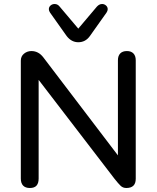

<svg xmlns="http://www.w3.org/2000/svg" viewBox="-20 -932 783 959"><path d="M84 -40V-629Q84 -651 100 -664Q116 -677 137 -677Q172 -677 196 -646L569 -156V-631Q569 -653 580.5 -665Q592 -677 614 -677Q635 -677 646.5 -665Q658 -653 658 -631V-39Q658 7 611 7Q594 7 582.5 -4Q571 -15 552 -39L173 -533V-40Q173 -17 162.5 -5Q152 7 129 7Q107 7 95.5 -5Q84 -17 84 -40ZM313 -752 230 -869Q224 -878 224 -886Q224 -897 232.5 -904.5Q241 -912 253 -912Q268 -912 278 -899L371 -789L464 -899Q476 -912 490 -912Q501 -912 509.5 -904.5Q518 -897 518 -886Q518 -878 512 -869L429 -752Q407 -721 371 -721Q337 -721 313 -752Z"/></svg>

Font: SN Pro
Style: Regular
Weight: 400
Designer: Tobias Whetton
Foundry: Supernotes
Version: Version 1.003